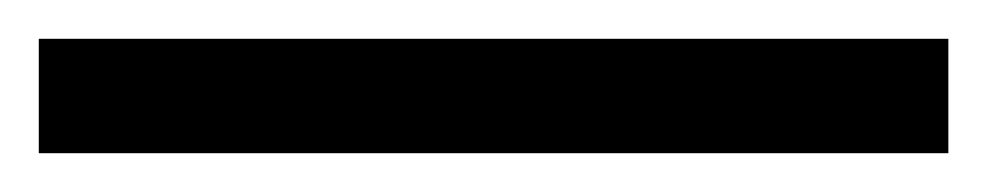

<svg xmlns="http://www.w3.org/2000/svg" viewBox="-25 -839 509 99"><path d="M-5 -760V-819H464V-760Z"/></svg>

Font: Noto Serif Devanagari Black
Style: Regular
Weight: 900
Designer: Universal Thirst, Indian Type Foundry and the Monotype Design Team
Foundry: Monotype Imaging Inc.
Version: Version 2.004; ttfautohint (v1.8.4.7-5d5b)